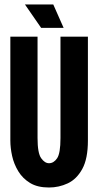

<svg xmlns="http://www.w3.org/2000/svg" viewBox="-20 -823 437 854"><path d="M198 11Q147 11 114 -9Q81 -29 61.5 -61Q42 -93 34 -129Q26 -165 26 -198V-660H147V-209Q147 -142 163 -119.5Q179 -97 198 -97Q219 -97 234 -119Q249 -141 249 -209V-660H371V-198Q371 -117 346 -71.5Q321 -26 281.5 -7.5Q242 11 198 11ZM163 -699 91 -803H217L263 -699Z"/></svg>

Font: Bricolage Grotesque 48pt Condensed SemiBold
Style: Regular
Weight: 600
Width: 3
Designer: Mathieu Triay
Foundry: Atelier Triay
Version: Version 1.000; ttfautohint (v1.8.4.7-5d5b);gftools[0.9.32]